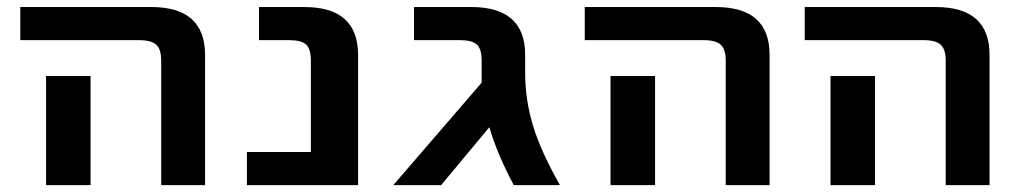

<svg xmlns="http://www.w3.org/2000/svg" viewBox="-20 -540 2970 560"><path d="M244.1 -318.4V-129.9V0H114.3V-129.9V-318.4ZM39.1 -422.9V-519.5H420.9Q578.1 -519.5 578.1 -379.9V0H450.2V-363.3Q450.2 -396.5 435.5 -409.7Q420.9 -422.9 385.7 -422.9Z M700.2 0V-96.7H886.7V-363.3Q886.7 -397.5 872.6 -410.2Q858.4 -422.9 823.2 -422.9H735.4V-519.5H867.2Q1024.4 -519.5 1024.4 -379.9V0Z M1384.8 -363.3Q1384.8 -397.5 1370.6 -410.2Q1356.4 -422.9 1322.3 -422.9H1187.5V-519.5H1354.5Q1511.7 -519.5 1511.7 -379.9V-328.1Q1511.7 -249 1534.7 -173.3Q1557.6 -97.7 1613.3 0H1478.5Q1429.7 -91.8 1407.2 -168.9L1266.6 0H1127L1384.8 -298.8V-315.4Z M1890.6 -318.4V-129.9V0H1760.7V-129.9V-318.4ZM1685.5 -422.9V-519.5H2067.4Q2224.6 -519.5 2224.6 -379.9V0H2096.7V-363.3Q2096.7 -396.5 2082 -409.7Q2067.4 -422.9 2032.2 -422.9Z M2532.2 -318.4V-129.9V0H2402.3V-129.9V-318.4ZM2327.1 -422.9V-519.5H2709Q2866.2 -519.5 2866.2 -379.9V0H2738.3V-363.3Q2738.3 -396.5 2723.6 -409.7Q2709 -422.9 2673.8 -422.9Z"/></svg>

Font: Mgen+ 1c bold
Style: Bold
Weight: 700
Designer: [Source Han Sans]
Ryoko NISHIZUKA  (kana & ideographs); Paul D. Hunt (Latin, Greek & Cyrillic); Wenlong ZHANG  (bopomofo
Version: Version 1.059.20150602